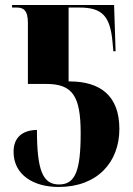

<svg xmlns="http://www.w3.org/2000/svg" viewBox="-20 -734 531 764"><path d="M213 10C368 10 455 -89 455 -221C455 -353 379 -410 257 -410H253V-704H296C387 -704 419 -670 428 -564L431 -530H440L434 -714H28V-704H46C71 -704 91 -696 91 -643V-400H164C268 -400 301 -353 301 -204C301 -53 279 0 215 0C150 0 127 -56 127 -217C67 -216 34 -185 34 -130C34 -37 115 10 213 10Z"/></svg>

Font: Noto Serif Display ExtraCondensed Black
Style: Regular
Weight: 900
Width: 2
Designer: Monotype Design Team
Foundry: Monotype Imaging Inc.
Version: Version 2.009